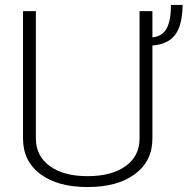

<svg xmlns="http://www.w3.org/2000/svg" viewBox="-20 -745 758 776"><path d="M596 -561V-185Q596 -94 525.5 -41.5Q455 11 334 11Q213 11 143 -41.5Q73 -94 73 -185V-700H125V-185Q125 -115 181 -74Q237 -33 334 -33Q431 -33 487.5 -73.5Q544 -114 544 -185V-700H596V-594Q636 -598 653.5 -630Q671 -662 671 -725H718Q717 -643 688 -604.5Q659 -566 596 -561Z"/></svg>

Font: KoHo Light
Style: Regular
Weight: 300
Version: Version 1.000; ttfautohint (v1.6)